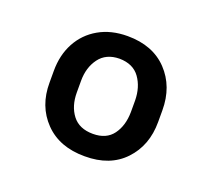

<svg xmlns="http://www.w3.org/2000/svg" viewBox="-77 -819 638 578"><g transform="rotate(20 242.5 -530.0)"><path d="M68.6 -509.8V-547.3Q68.6 -598.3 89.8 -637.5Q111 -676.8 150.1 -699.2Q189.3 -721.7 242.2 -721.7Q323.1 -721.7 369.8 -672.6Q416.4 -623.5 416.4 -547.3V-509.8Q416.4 -434.6 370.3 -385.8Q324.2 -337 243.8 -337.3Q162.5 -337 115.3 -385.8Q68.1 -434.6 68.6 -509.8ZM155.9 -547.3V-509.8Q155.9 -466.3 177.8 -437.7Q199.8 -409.2 243.8 -409.2Q286.6 -409.2 307.6 -437.7Q328.6 -466.3 329.1 -509.8V-547.3Q328.6 -589.9 307.4 -619.4Q286.1 -648.9 242.2 -649.4Q199.5 -648.9 177.7 -619.4Q155.9 -589.9 155.9 -547.3Z"/></g></svg>

Font: Inter
Style: Regular
Weight: 400
Designer: Rasmus Andersson
Foundry: rsms
Version: Version 4.000;git-8c9346024